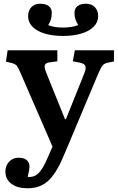

<svg xmlns="http://www.w3.org/2000/svg" viewBox="-20 -781 634 1031"><path d="M127 230Q74 230 41.5 206Q9 182 9 140Q9 109 28.5 87.5Q48 66 80 66Q108 66 122.5 78Q137 90 138 108Q139 116 136.5 131.5Q134 147 129 169Q153 171 171 161Q189 151 206 124.5Q223 98 242 52L262 6L89 -392Q78 -418 70.5 -427.5Q63 -437 45 -442L12 -450L21 -511H288V-452L246 -446Q227 -444 221.5 -433Q216 -422 227 -394L329 -141H334L433 -388Q443 -412 438.5 -425.5Q434 -439 411 -444L371 -452L382 -511H592V-451L557 -444Q540 -440 531.5 -430Q523 -420 509 -389L330 37Q309 89 288 125.5Q267 162 244 185Q221 208 192.5 219Q164 230 127 230ZM319 -588Q262 -588 219.5 -601Q177 -614 154 -638Q131 -662 131 -694Q131 -725 149 -743Q167 -761 195 -761Q226 -761 242 -748Q258 -735 258 -713Q258 -692 253.5 -677.5Q249 -663 239 -646Q252 -640 272.5 -636.5Q293 -633 318 -633Q342 -633 363.5 -636.5Q385 -640 400 -646Q390 -663 385 -677.5Q380 -692 380 -713Q380 -735 396 -748Q412 -761 441 -761Q472 -761 489.5 -742.5Q507 -724 507 -694Q507 -662 483.5 -638Q460 -614 417.5 -601Q375 -588 319 -588Z"/></svg>

Font: Literata 18pt SemiBold
Style: Regular
Weight: 600
Designer: Latin by Veronika Burian and Jose Scaglione. Greek by Irene Vlachou. Cyrillic by Vera Evstafieva.
Foundry: TypeTogether
Version: Version 3.103;gftools[0.9.29]